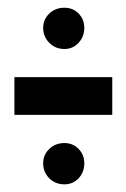

<svg xmlns="http://www.w3.org/2000/svg" viewBox="-20 -491 330 504"><path d="M17.8 -189.5H274.7V-288.5H17.8ZM149.3 -7.1Q171.4 -7.1 186.4 -23.1Q201.3 -39 201.3 -62.3Q201.3 -84.5 186.4 -100Q171.4 -115.5 149.3 -115.5Q125.2 -115.5 109.3 -100Q93.3 -84.5 93.3 -62.3Q93.3 -39 109.3 -23.1Q125.2 -7.1 149.3 -7.1ZM149.3 -362.4Q171.4 -362.4 186.4 -378.7Q201.3 -395 201.3 -418Q201.3 -440.1 186.4 -455.4Q171.4 -470.7 149.3 -470.7Q125.2 -470.7 109.3 -455.3Q93.3 -439.8 93.3 -418Q93.3 -395 109.3 -378.7Q125.2 -362.4 149.3 -362.4Z"/></svg>

Font: Anybody Thin
Style: Regular
Weight: 100
Designer: Tyler Finck
Foundry: Etcetera Type Company
Version: Version 1.114;gftools[0.9.25]